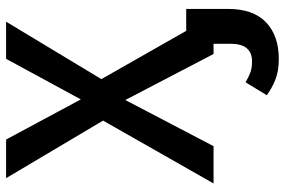

<svg xmlns="http://www.w3.org/2000/svg" viewBox="-178 -570 970 655"><g transform="rotate(-90 307.5 -243.0)"><path d="M433.8 222.6Q390.8 222.6 361 210.3Q331.3 197.9 309.7 181.5L353.8 109.2Q370.3 119 385.9 125.1Q401.5 131.3 425.6 131.3Q453.8 131.3 469.5 113.8Q485.1 96.4 485.1 57.4V0H450.3L293.3 -301L135.9 0H8.7L223.1 -376.9L26.7 -707.7H158.5L295.4 -452.8L433.8 -707.7H560.5L364.6 -382.6L529.2 -93.3H604.1V48.7Q604.1 135.4 558.5 179Q512.8 222.6 433.8 222.6Z"/></g></svg>

Font: Fira Code Medium
Style: Regular
Weight: 500
Designer: Carrois Corporate, Edenspiekermann AG, Nikita Prokopov
Foundry: Carrois Corporate, Edenspiekermann AG, Nikita Prokopov
Version: Version 6.002